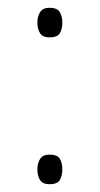

<svg xmlns="http://www.w3.org/2000/svg" viewBox="-20 -464 256 493"><path d="M76 -406Q76 -422 83 -433Q90 -444 107 -444Q127 -444 133.5 -433Q140 -422 140 -406Q140 -389 133.5 -378.5Q127 -368 107 -368Q90 -368 83 -378.5Q76 -389 76 -406ZM76 -29Q76 -45 83 -56Q90 -67 107 -67Q127 -67 133.5 -56.5Q140 -46 140 -29Q140 -12 133.5 -1.5Q127 9 107 9Q90 9 83 -1.5Q76 -12 76 -29Z"/></svg>

Font: Noto Sans Kannada Condensed ExtraLight
Style: Regular
Weight: 200
Width: 3
Designer: Jelle Bosma - Monotype Design Team
Foundry: Monotype Imaging Inc.
Version: Version 2.005; ttfautohint (v1.8.4.7-5d5b)